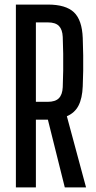

<svg xmlns="http://www.w3.org/2000/svg" viewBox="-20 -820 420 840"><path d="M49.5 0V-800H189.5Q268 -800 303.5 -766.2Q339 -732.5 342 -654Q343.5 -613.5 344 -578.5Q344.5 -543.5 344 -510.2Q343.5 -477 342 -442.5Q340 -390 323.5 -358Q307 -326 272.5 -311.5L356.5 0H263.5L189.5 -296.5H137V0ZM137 -374.5H188.5Q222 -374.5 237.5 -390.2Q253 -406 254.5 -438.5Q256 -474 256.5 -511.2Q257 -548.5 256.5 -585.5Q256 -622.5 254.5 -658.5Q253 -691 237.8 -706.5Q222.5 -722 189.5 -722H137Z"/></svg>

Font: Big Shoulders Display Thin SemiBold
Style: Regular
Weight: 600
Version: Version 2.002